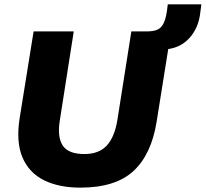

<svg xmlns="http://www.w3.org/2000/svg" viewBox="-20 -849 943 880"><path d="M53 0ZM348 11Q250 11 181.5 -23Q113 -57 83 -127.5Q53 -198 70 -307L134 -705H318L254 -296Q242 -221 267.5 -182Q293 -143 367 -143Q433 -143 469 -181.5Q505 -220 518 -299L582 -705H764L698 -292Q674 -141 591.5 -65Q509 11 348 11ZM750 -624 649 -690 651 -705Q678 -705 696.5 -711Q715 -717 727 -737Q739 -757 745 -798L749 -829H903L896 -777Q886 -716 847.5 -674Q809 -632 750 -624Z"/></svg>

Font: Winston ExtraBold
Style: Italic
Weight: 800
Italic angle: -9°
Designer: Original fonts by Vernon Adams / Changes by Cristiano Sobral
Foundry: Original fonts by Vernon Adams / Changes by Cristiano Sobral
Version: Version 2.503;July 17, 2020;FontCreator 13.0.0.2655 64-bit